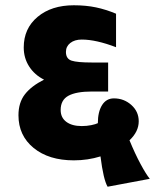

<svg xmlns="http://www.w3.org/2000/svg" viewBox="-20 -678 608 728"><path d="M50 -241Q50 -289 74.5 -320.5Q99 -352 147 -376Q111 -394 90.5 -426Q70 -458 70 -498Q70 -570 122.5 -614Q175 -658 260 -658Q306 -658 344 -650Q382 -642 420 -626V-499Q344 -528 290 -528Q263 -528 246.5 -515Q230 -502 230 -481Q230 -455 251.5 -448Q273 -441 328 -441H390V-331H328Q269 -331 239.5 -315Q210 -299 210 -261Q210 -232 231.5 -216Q253 -200 290 -200Q309 -200 326 -203.5Q343 -207 351 -211Q351 -254 367 -279.5Q383 -305 412 -305Q450 -305 478 -280Q506 -255 506 -218Q506 -179 471 -146Q492 -95 513 -56Q534 -17 548 0L388 30Q372 3 361 -85Q313 -70 260 -70Q165 -70 107.5 -117Q50 -164 50 -241Z"/></svg>

Font: Madhuban Bold
Style: Regular
Weight: 700
Designer: jaikishan Patel
Foundry: MagicType
Version: Version 1.000